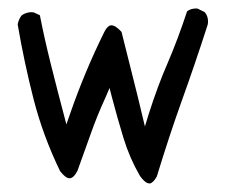

<svg xmlns="http://www.w3.org/2000/svg" viewBox="-20 -440 540 456"><path d="M334.5 -4.4Q335.4 -4.4 336.4 -4.4Q339.8 -4.9 344.2 -9.3Q348.6 -13.7 352.5 -21Q381.8 -117.2 412.1 -201.7Q442.4 -285.6 473.1 -380.9Q474.1 -385.3 474.1 -388.7Q474.1 -401.9 466.3 -411.1L449.7 -419.4Q447.8 -419.9 446.3 -419.9Q433.1 -419.9 424.3 -413.1Q402.8 -347.7 378.9 -292Q354.5 -236.3 333 -168.5L324.2 -139.6Q305.7 -217.8 293 -267.1Q280.3 -316.4 268.6 -364.3Q254.4 -379.9 244.6 -379.9Q235.8 -379.9 228 -364.7Q181.6 -271 146.5 -169.9L137.7 -144.5Q115.2 -229.5 100.6 -288.1Q85.9 -346.7 74.7 -403.8L60.1 -410.6Q58.1 -411.1 54 -411.1Q49.8 -411.1 43.5 -409.4Q37.1 -407.7 31.2 -403.3Q23.9 -393.6 22 -381.8Q37.6 -291 59.8 -204.3Q82 -117.7 122.6 -33.7Q135.7 -16.6 145.3 -16.6Q154.8 -16.6 164.1 -34.7Q179.7 -77.1 195.3 -121.6Q210.9 -166 231 -209.5L240.2 -231L246.1 -208Q258.8 -159.7 273.4 -111.8Q288.1 -64 312.5 -22Q325.2 -4.4 334.5 -4.4Z"/></svg>

Font: NaikaiFont
Style: Light
Weight: 300
Version: Version 1.89